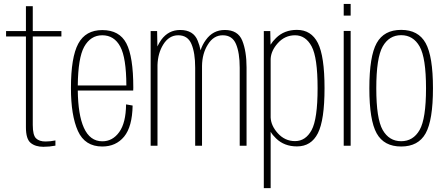

<svg xmlns="http://www.w3.org/2000/svg" viewBox="-20 -756 2310 996"><path d="M205 5.5Q163.5 5.5 139 -14.8Q114.5 -35 114.5 -95.5V-567H11.5V-595H114.5V-724H150V-595H298.5V-567H150V-107.5Q150 -55 166.8 -38.5Q183.5 -22 216 -22Q242 -22 267.5 -27.5V-0.5Q236.5 5.5 205 5.5Z M510.5 4Q420.5 4 384.2 -76.5Q348 -157 348 -299Q348 -459 386 -529.5Q424 -600 510.5 -600Q599.5 -600 635.5 -531Q671.5 -462 671.5 -301Q671.5 -293.5 671 -286.5H383.5Q385 -160 415 -93.5Q446.5 -23 511 -23Q564 -23 598.5 -70.8Q633 -118.5 634 -214.5L668 -208.5Q666 -98.5 623.8 -47.2Q581.5 4 510.5 4ZM383.5 -312.5H635.5Q635 -456 604 -514Q572.5 -573 510.5 -573Q450 -573 416.5 -513Q385 -455.5 383.5 -312.5Z M761.5 0V-595H795L796.5 -515Q805 -533 816.5 -549.5Q854 -600.5 914.5 -600.5Q983.5 -600.5 1005.5 -545Q1015 -522.5 1020.5 -495Q1029.5 -524 1048 -549Q1085 -600.5 1146 -600.5Q1214.5 -600.5 1236.8 -545.2Q1259 -490 1259 -406V0H1223.5V-404.5Q1223.5 -482 1204.2 -527.5Q1185 -573 1135.5 -573Q1087.5 -573 1058 -524.5Q1029 -478.5 1028 -414.5Q1028 -410.5 1028 -406V0H992.5V-404.5Q992.5 -482 973.2 -527.5Q954 -573 904.5 -573Q856.5 -573 826.5 -524.5Q799 -480 797 -418.5V0Z M1348.5 220V-595H1382L1383.5 -524Q1394 -541.5 1412 -559Q1454.5 -601 1520.5 -601Q1594.5 -601 1629 -532.8Q1663.5 -464.5 1663.5 -298.5Q1663.5 -133 1629 -64.8Q1594.5 3.5 1520.5 3.5Q1454.5 3.5 1412 -38Q1394 -55 1384 -72.5V220ZM1384 -146.5Q1386 -104 1420.5 -65.5Q1457.5 -24 1510.5 -24Q1565.5 -24 1596.5 -81.2Q1627.5 -138.5 1627.5 -298.5Q1627.5 -458 1596.5 -515.5Q1565.5 -573 1510.5 -573Q1457.5 -573 1420.5 -531.5Q1386 -492.5 1384 -450.5Z M1763 0V-595.5H1799V0ZM1763 -735.5H1799V-675H1763Z M2061 4Q1972 4 1934 -64.2Q1896 -132.5 1896 -298Q1896 -464 1934 -532.5Q1972 -601 2061 -601Q2150 -601 2188 -532.5Q2226 -464 2226 -298Q2226 -132.5 2188 -64.2Q2150 4 2061 4ZM2061 -23.5Q2123.5 -23.5 2156.8 -81.8Q2190 -140 2190 -298Q2190 -456 2156.8 -514.8Q2123.5 -573.5 2061 -573.5Q1998.5 -573.5 1965.2 -514.8Q1932 -456 1932 -298Q1932 -140 1965.2 -81.8Q1998.5 -23.5 2061 -23.5Z"/></svg>

Font: Anybody ExtraLight
Style: Regular
Weight: 200
Designer: Tyler Finck
Foundry: Etcetera Type Company
Version: Version 1.010; ttfautohint (v1.8.3) -l 8 -r 50 -G 200 -x 14 